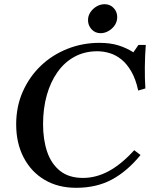

<svg xmlns="http://www.w3.org/2000/svg" viewBox="-20 -884 728 914"><path d="M375 -37Q438 -37 498 -69.5Q558 -102 619 -169L649 -146Q585 -68 512 -29Q439 10 343 10H342Q257 10 193 -27.5Q129 -65 93 -133.5Q57 -202 57 -292Q57 -377 88.5 -448Q120 -519 174.5 -571Q229 -623 301 -651.5Q373 -680 453 -680Q505 -680 543.5 -668Q582 -656 615 -635L639 -670H674Q670 -619 669.5 -564.5Q669 -510 672 -463L638 -453Q626 -508 605 -544Q584 -580 558 -601Q532 -622 502.5 -631Q473 -640 443 -640Q383 -640 335 -614Q287 -588 253.5 -540.5Q220 -493 202.5 -430Q185 -367 185 -293Q185 -219 204.5 -161.5Q224 -104 266 -70.5Q308 -37 375 -37ZM459 -726Q433 -726 416 -744.5Q399 -763 399 -788Q399 -809 410.5 -826Q422 -843 440 -853.5Q458 -864 478 -864Q504 -864 521 -846Q538 -828 538 -803Q538 -782 527 -765Q516 -748 497.5 -737Q479 -726 459 -726Z"/></svg>

Font: Brygada 1918 SemiBold
Style: Italic
Weight: 600
Italic angle: -8°
Designer: Mateusz Machalski | Borys Kosmynka | Przemek Hoffer
Foundry: NIEPODLEGLA 2018
Version: Version 3.006